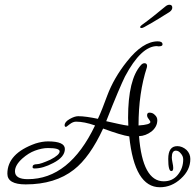

<svg xmlns="http://www.w3.org/2000/svg" viewBox="-20 -736 821 808"><path d="M653 52Q546 52 524 -162Q490 -167 414 -195Q358 -74 291 -22Q212 40 88 40Q11 40 11 -5Q11 -90 129 -132Q158 -141 182 -141Q253 -141 253 -109Q253 -75 204 -50Q161 -27 125 -27Q117 -27 117 -33Q117 -45 135 -45Q143 -45 157.5 -50Q172 -55 192 -64Q231 -84 231 -99Q231 -113 182 -113Q157 -113 127 -102Q100 -92 74 -69Q43 -41 43 -15Q43 18 97 18Q272 18 380 -208Q335 -224 300 -224Q287 -224 273 -213Q266 -207 262 -204.5Q258 -202 258 -202Q252 -202 252 -209Q252 -223 273 -235Q294 -247 309 -247Q326 -247 347 -244Q368 -241 392 -236Q401 -255 410.5 -279Q420 -303 431 -333Q459 -408 514 -477Q581 -562 644 -562Q664 -562 664 -549Q664 -541 648 -541H644Q643 -542 641 -542Q574 -542 506 -414Q496 -394 476 -347Q456 -300 427 -226Q458 -219 481 -214Q504 -209 520 -207Q520 -216 519.5 -224.5Q519 -233 519 -240Q519 -402 573 -462Q580 -470 588 -470Q599 -470 599 -458Q599 -457 598.5 -455.5Q598 -454 598 -452Q563 -345 563 -208Q613 -211 613 -223Q613 -225 606 -235Q599 -243 599 -251Q599 -262 609 -262Q623 -262 632 -252Q642 -243 642 -230Q642 -203 618 -183Q593 -164 565 -163Q580 27 669 27Q706 27 728 0Q751 -28 751 -65Q751 -79 741 -90Q732 -102 720 -102Q703 -102 703 -73Q703 -66 706 -51Q709 -38 709 -29Q709 -16 701 -16Q688 -16 688 -67Q688 -121 726 -121Q747 -121 765 -105Q781 -89 781 -67Q781 -20 741 16Q702 52 653 52ZM575 -618Q570 -618 570 -622Q570 -626 577 -631Q598 -646 627 -669Q656 -692 675 -708Q684 -716 693 -716Q705 -716 705 -704Q705 -694 694 -686Q677 -675 647.5 -657Q618 -639 587 -622Q580 -618 575 -618Z"/></svg>

Font: Ole
Style: Regular
Weight: 400
Designer: Robert E. Leuschke
Foundry: Robert E. Leuschke
Version: Version 1.010; ttfautohint (v1.8.3)